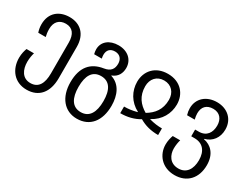

<svg xmlns="http://www.w3.org/2000/svg" viewBox="-84 -1052 2296 1808"><g transform="rotate(30 1064.0 -148.0)"><path d="M255 250C388 250 465 159 465 5V-336C465 -472 385 -546 269 -546C155 -546 70 -480 70 -354C70 -321 76 -294 84 -270H165C159 -294 155 -320 155 -352C155 -431 199 -474 268 -474C342 -474 379 -423 379 -333V2C379 110 343 178 255 178C168 178 131 104 131 18C131 -24 140 -63 146 -82H65C56 -59 45 -21 45 24C45 150 122 250 255 250Z M801 250C944 250 1026 145 1026 -19C1026 -132 985 -231 882 -263V-266C943 -289 968 -339 968 -396C968 -485 900 -546 800 -546C701 -546 634 -491 634 -408C634 -390 637 -374 641 -358H724C721 -372 719 -383 719 -397C719 -448 747 -479 800 -479C854 -479 882 -442 882 -393C882 -339 859 -299 787 -288C657 -268 579 -186 579 -19C579 145 667 250 801 250ZM803 178C709 178 667 102 667 -19C667 -140 708 -213 802 -213C896 -213 938 -140 938 -19C938 102 896 178 803 178Z M1131 0C1210 0 1276 -17 1337 -53C1398 -17 1464 0 1543 0V-72C1497 -72 1459 -77 1405 -91V-94C1502 -145 1553 -237 1553 -337C1553 -451 1476 -546 1337 -546C1198 -546 1121 -451 1121 -337C1121 -237 1172 -145 1269 -94V-91C1215 -77 1177 -72 1131 -72ZM1337 -122C1261 -167 1208 -231 1208 -338C1208 -416 1257 -474 1337 -474C1417 -474 1466 -416 1466 -338C1466 -231 1413 -167 1337 -122Z M1864 250C1996 250 2083 161 2083 16C2083 -104 2017 -167 1937 -182V-186C2017 -207 2066 -272 2066 -361C2066 -472 1985 -546 1871 -546C1755 -546 1675 -474 1675 -369C1675 -345 1678 -325 1686 -298H1769C1763 -324 1760 -341 1760 -363C1760 -431 1798 -474 1871 -474C1942 -474 1981 -425 1981 -355C1981 -278 1942 -219 1859 -219H1819V-146H1855C1946 -146 1995 -85 1995 13C1995 111 1951 178 1864 178C1771 178 1734 104 1734 35C1734 -1 1741 -39 1748 -61H1667C1658 -37 1648 1 1648 41C1648 150 1725 250 1864 250Z"/></g></svg>

Font: Noto Sans Georgian SemiCondensed
Style: Regular
Weight: 400
Width: 4
Designer: Monotype Design Team, Akaki Razmadze
Foundry: Google LLC
Version: Version 2.005